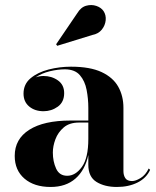

<svg xmlns="http://www.w3.org/2000/svg" viewBox="-20 -733 620 763"><path d="M347 -594 207.5 -551 203 -557 287 -680.5Q301.5 -704.5 322.5 -710.2Q343.5 -716 362.8 -709.5Q382 -703 391.5 -689Q402 -673 400 -652.5Q398 -632 384.5 -615.2Q371 -598.5 347 -594ZM260.5 -254H331V-304.5Q331 -340.5 324.2 -375.8Q317.5 -411 297.5 -434.2Q277.5 -457.5 237.5 -457.5Q210 -457.5 177.8 -449.8Q145.5 -442 121.5 -425.5Q136.5 -431 153 -431Q185.5 -431 210.2 -413.5Q235 -396 235 -363Q235 -327.5 209.8 -309.2Q184.5 -291 153 -291Q118.5 -291 96 -309.8Q73.5 -328.5 73.5 -361Q73.5 -398.5 101.5 -422Q129.5 -445.5 173 -456.8Q216.5 -468 262 -468Q338 -468 383.8 -446.5Q429.5 -425 450 -388.2Q470.5 -351.5 470.5 -304.5V-53Q470.5 -36.5 478 -25Q485.5 -13.5 505 -13.5Q519 -13.5 538.8 -25.5Q558.5 -37.5 571 -63.5L576.5 -58Q562 -25.5 526.8 -7.8Q491.5 10 444.5 10Q396 10 363.5 -10Q331 -30 331 -78V-117Q318 -57 280 -23.5Q242 10 181 10Q116 10 77.2 -23.2Q38.5 -56.5 38.5 -113.5Q38.5 -180.5 96.2 -217.2Q154 -254 260.5 -254ZM247 -34.5Q280 -34.5 305.5 -69.8Q331 -105 331 -181V-246H294Q256 -246 233.2 -226.5Q210.5 -207 200.2 -179.5Q190 -152 190 -127Q190 -91.5 203 -63Q216 -34.5 247 -34.5Z"/></svg>

Font: Bodoni* 24pt
Style: Bold
Weight: 700
Version: Version 2.3